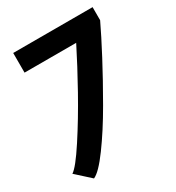

<svg xmlns="http://www.w3.org/2000/svg" viewBox="-206 -686 899 983"><g transform="rotate(-30 243.5 -194.5)"><path d="M22.9 -460V-576.2H492.2V-499Q458.5 -427.7 405.5 -327.4Q352.5 -227.1 287.1 -113.5Q221.7 0 158.9 85.7Q96.2 171.4 60.1 187L-23.9 110.8Q6.3 92.3 74.5 -12.2Q142.6 -116.7 209 -235.8Q275.4 -355 328.1 -460Z"/></g></svg>

Font: Junction Bold
Style: Bold
Weight: 700
Designer: Caroline Hadilaksono
Foundry: Caroline Hadilaksono
Version: Version 001.001